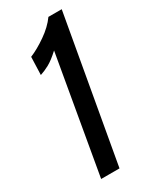

<svg xmlns="http://www.w3.org/2000/svg" viewBox="-183 -753 656 806"><g transform="rotate(-30 145.0 -350.0)"><path d="M54.5 0 153 -566Q120.5 -536 97.2 -523.5Q74 -511 53.5 -504.5L56.5 -591Q93 -606 135.5 -635.5Q178 -665 203 -700H267.5L143.5 0Z"/></g></svg>

Font: Cabin Condensed
Style: Italic
Weight: 400
Width: 3
Italic angle: -10°
Designer: Pablo Impallari
Foundry: Pablo Impallari. http://www.impallari.com Igino Marini. http://www.ikern.com
Version: Version 3.001; ttfautohint (v1.8.3)